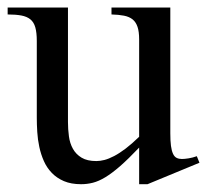

<svg xmlns="http://www.w3.org/2000/svg" viewBox="-20 -467 541 502"><path d="M365.7 14.6H343.8V-81.1Q315.4 -51.3 294.2 -32.7Q272.9 -14.2 255.6 -3.7Q238.3 6.8 223.1 10.7Q208 14.6 191.9 14.6Q166 14.6 147.2 6.6Q128.4 -1.5 115.5 -14.9Q102.5 -28.3 94.7 -45.9Q86.9 -63.5 82.8 -82.8Q78.6 -102.1 77.4 -122.1Q76.2 -142.1 76.2 -159.7V-359.9Q76.2 -381.8 72.3 -395.5Q68.4 -409.2 59.3 -416.5Q50.3 -423.8 35.6 -426.5Q21 -429.2 0 -429.2V-447.3H157.7V-147.9Q157.7 -128.9 160.2 -110.6Q162.6 -92.3 170.7 -77.9Q178.7 -63.5 193.4 -54.7Q208 -45.9 231.9 -45.9Q241.7 -45.9 253.2 -48.8Q264.6 -51.8 278.6 -59.1Q292.5 -66.4 308.6 -78.6Q324.7 -90.8 343.8 -109.4V-363.8Q343.8 -384.3 339.6 -396.7Q335.4 -409.2 326.7 -416.3Q317.9 -423.3 304.2 -426Q290.5 -428.7 271.5 -429.2V-447.3H425.3V-118.7Q425.3 -98.6 427 -85.7Q428.7 -72.8 432.4 -64.9Q436 -57.1 441.9 -54.2Q447.8 -51.3 455.6 -51.3Q462.4 -51.3 473.1 -53Q483.9 -54.7 494.6 -58.6L501.5 -41.5Z"/></svg>

Font: Doulos SIL Am
Style: Regular
Weight: 400
Designer: Walt Agee, Victor Gaultney, Peter Martin, Debbi Hosken, Becca Hirsbrunner
Foundry: SIL International
Version: Version 5.000